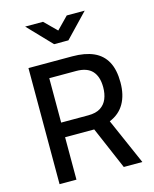

<svg xmlns="http://www.w3.org/2000/svg" viewBox="-133 -1010 883 1098"><g transform="rotate(-15 308.5 -460.5)"><path d="M80.7 0V-687.4H339.9Q414.9 -687.4 465.6 -664.9Q516.3 -642.3 542.1 -594.9Q567.9 -547.4 567.9 -472.4Q567.9 -398.3 538.8 -347.6Q509.7 -296.8 451.2 -273L570.9 0H460.9L353.2 -251.1H180.7V0ZM180.7 -337.8H341.1Q386.9 -337.8 413.9 -355.3Q440.8 -372.8 453.1 -402.9Q465.3 -432.9 465.3 -471.1Q465.3 -534.3 434.7 -567.5Q404 -600.7 339.9 -600.7H180.7ZM257.8 -781.4 123.8 -921.4H229.6L301 -850.6L370.1 -921.4H476.4L342.4 -781.4Z"/></g></svg>

Font: TitilliumWeb ExtraLight
Style: Regular
Weight: 400
Designer: Mohamed Gaber, Accademia di Belle Arti di Urbino and others
Foundry: Kief Type Foundry, Accademia di Belle Arti di Urbino and others
Version: Version 3.000; ttfautohint (v1.8.2)